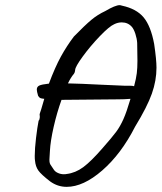

<svg xmlns="http://www.w3.org/2000/svg" viewBox="-20 -685 628 746"><path d="M588 -422Q588 -372 570 -321Q552 -270 505 -193Q451 -87 377.5 -23Q304 41 239 41Q204 41 175 20Q140 -7 129 -22.5Q118 -38 116 -61Q115 -66 115 -79Q115 -107 120 -149Q125 -191 130 -216Q134 -220 134.5 -228Q135 -236 134 -238Q133 -241 140 -260Q151 -296 152 -301Q141 -302 136.5 -304Q132 -306 128 -313Q123 -330 123 -337Q123 -348 132.5 -352.5Q142 -357 169 -360H170Q194 -424 216.5 -465Q239 -506 267 -543Q310 -587 334.5 -607.5Q359 -628 389 -642Q428 -665 445 -665Q448 -665 454 -663Q510 -651 538 -617.5Q566 -584 579 -514Q588 -453 588 -422ZM267 -398Q255 -384 244 -361Q294 -360 370 -356Q450 -352 462 -352H482Q496 -352 501 -350Q509 -380 511.5 -400.5Q514 -421 514 -449L513 -518Q512 -535 506 -553.5Q500 -572 492 -581Q477 -598 453 -598Q438 -598 424 -591Q405 -583 368 -544.5Q331 -506 301.5 -465.5Q272 -425 272 -413Q272 -412 271 -407Q270 -402 267 -398ZM487 -301Q463 -299 438 -299L219 -297Q201 -247 188.5 -192Q176 -137 174 -99L172 -65Q172 -56 173.5 -51Q175 -46 180 -39.5Q185 -33 189 -26Q194 -18 205 -13Q216 -8 228 -8Q235 -8 239 -9Q273 -13 303.5 -35.5Q334 -58 379 -110Q416 -152 431.5 -173Q447 -194 459.5 -222Q472 -250 487 -301Z"/></svg>

Font: Caveat
Style: Regular
Weight: 400
Designer: Pablo Impallari
Foundry: Pablo Impallari
Version: Version 1.500; ttfautohint (v1.6)